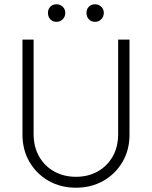

<svg xmlns="http://www.w3.org/2000/svg" viewBox="-20 -867 709 897"><path d="M335 10Q263 10 206.5 -22.5Q150 -55 117.5 -111Q85 -167 85 -238V-682H137V-242Q137 -181 163 -135.5Q189 -90 234 -65.5Q279 -41 335 -41Q391 -41 435.5 -65.5Q480 -90 506 -135Q532 -180 532 -241V-682H585V-237Q585 -166 552 -110Q519 -54 462.5 -22Q406 10 335 10ZM244 -765Q226 -765 215 -777Q204 -789 204 -807Q204 -824 215 -835.5Q226 -847 244 -847Q261 -847 273 -835.5Q285 -824 285 -807Q285 -789 273 -777Q261 -765 244 -765ZM424 -765Q406 -765 395 -777Q384 -789 384 -807Q384 -824 395 -835.5Q406 -847 424 -847Q441 -847 453 -835.5Q465 -824 465 -807Q465 -789 453 -777Q441 -765 424 -765Z"/></svg>

Font: Outfit ExtraLight
Style: Regular
Weight: 200
Designer: Rodrigo Fuenzalida
Foundry: fragTYPE
Version: Version 1.100; ttfautohint (v1.8.4.7-5d5b);gftools[0.9.27]